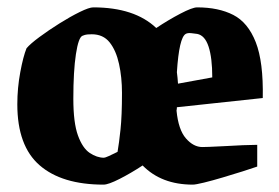

<svg xmlns="http://www.w3.org/2000/svg" viewBox="-20 -490 756 521"><path d="M261 11Q148 11 87.5 -41.5Q27 -94 27 -207Q27 -251 35 -294Q43 -337 52 -359Q62 -371 87 -389.5Q112 -408 141.5 -426.5Q171 -445 196.5 -457.5Q222 -470 233 -470Q345 -470 404 -414Q437 -436 469.5 -453Q502 -470 515 -470Q573 -470 613 -449.5Q653 -429 674 -375.5Q695 -322 693 -224L460 -199Q460 -194 459 -190Q464 -138 484.5 -114.5Q505 -91 529 -91Q530 -91 548 -91.5Q566 -92 590.5 -93.5Q615 -95 639 -96Q663 -97 678 -97V-38Q664 -33 638.5 -25Q613 -17 584.5 -8.5Q556 0 533.5 5.5Q511 11 503 11Q418 11 367 -41Q335 -20 304.5 -4.5Q274 11 261 11ZM484 -398Q466 -388 460 -294Q462 -279 463 -263L556 -280Q556 -333 546 -363.5Q536 -394 515 -398Q509 -399 499 -400Q489 -401 484 -398ZM262 -62Q265 -62 274 -66Q283 -70 291 -74Q299 -78 299 -78Q303 -101 307 -138.5Q311 -176 311 -238Q311 -280 303 -316.5Q295 -353 277.5 -375Q260 -397 229 -397Q223 -397 217 -396.5Q211 -396 204 -393Q193 -389 186 -343Q179 -297 179 -222Q179 -157 191.5 -122.5Q204 -88 223.5 -75Q243 -62 262 -62Z"/></svg>

Font: Grenze Gotisch ExtraBold
Style: Regular
Weight: 800
Designer: Renata Polastri
Foundry: Omnibus-Type
Version: Version 1.001